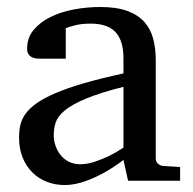

<svg xmlns="http://www.w3.org/2000/svg" viewBox="-20 -514 549 546"><path d="M331.1 -267.1Q263.7 -250 224.1 -233.4Q184.6 -216.8 164.3 -200Q144 -183.1 138.4 -165.8Q132.8 -148.4 132.8 -129.9Q132.8 -114.3 137.9 -99.4Q143.1 -84.5 152.6 -72.8Q162.1 -61 176 -54Q189.9 -46.9 208 -46.9Q228 -46.9 249.8 -54.2Q271.5 -61.5 289.6 -70.3Q310.5 -80.6 331.1 -94.2ZM344.2 0 331.1 -59.1Q304.7 -39.1 276.9 -23.4Q264.6 -16.6 251 -10.3Q237.3 -3.9 222.9 1.2Q208.5 6.3 193.6 9.3Q178.7 12.2 164.1 12.2Q136.7 12.2 113 2.9Q89.4 -6.3 71.8 -23.9Q54.2 -41.5 44.2 -66.4Q34.2 -91.3 34.2 -123Q34.2 -141.6 37.8 -158.2Q41.5 -174.8 52.7 -190.4Q64 -206.1 84.2 -220.5Q104.5 -234.9 137.5 -249Q170.4 -263.2 218 -277.1Q265.6 -291 331.1 -305.2V-348.1Q331.1 -398.4 308.6 -422.6Q286.1 -446.8 237.8 -446.8Q211.4 -446.8 192.9 -441.9Q174.3 -437 167 -434.1V-347.2H94.2Q87.4 -347.2 80.8 -348.1Q74.2 -349.1 68.8 -352.3Q63.5 -355.5 60.3 -361.1Q57.1 -366.7 57.1 -376Q57.1 -406.7 75.7 -429Q94.2 -451.2 124 -465.8Q153.8 -480.5 190.9 -487.3Q228 -494.1 265.1 -494.1Q311.5 -494.1 342 -482.9Q372.6 -471.7 390.4 -451.7Q408.2 -431.6 415.5 -404.3Q422.9 -377 422.9 -344.2V-64Q422.9 -54.7 429 -48.8Q435.1 -43 443.8 -42L492.2 -39.1V0Z"/></svg>

Font: BabelStone Ogham Pictish
Style: Regular
Weight: 400
Designer: Andrew West
Foundry: BabelStone
Version: Version 1.02 March 14, 2022